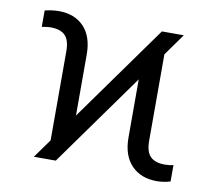

<svg xmlns="http://www.w3.org/2000/svg" viewBox="-66 -614 784 699"><g transform="rotate(10 326.0 -264.0)"><path d="M149.4 -69.3V-398.4Q149.4 -439.9 131.8 -457.3Q114.3 -474.6 78.1 -474.6Q65.4 -474.6 45.9 -470.7V-531.2Q56.2 -534.2 70.6 -536.1Q85 -538.1 96.7 -538.1Q156.2 -538.1 190.4 -502.2Q224.6 -466.3 224.6 -400.4V-174.3L479.5 -530.3H560.5L502.9 -449.7V-130.9Q502.9 -89.4 520.5 -72Q538.1 -54.7 574.2 -54.7Q592.3 -54.7 605.5 -58.6V2Q596.2 5.4 582 7.6Q567.9 9.8 555.7 9.8Q496.1 9.8 461.4 -26.6Q426.8 -63 426.8 -128.9V-343.8L180.7 0H99.6Z"/></g></svg>

Font: Pretendard Light
Style: Regular
Weight: 300
Designer: Base glyphs from Inter by Rasmus Andersson; Hangeul glyphs from Noto Sans CJK(Source Han Sans) by Jang Soo-young and Kan
Foundry: Kil Hyung-jin
Version: Version 1.309